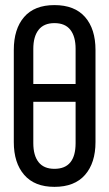

<svg xmlns="http://www.w3.org/2000/svg" viewBox="-20 -727 429 754"><path d="M34.2 -168.9V-530.8Q34.2 -613.3 74.7 -660.2Q115.2 -707 193.8 -707Q272.9 -707 314 -660.2Q355 -613.3 355 -530.8V-168.9Q355 -87.4 314 -40.3Q272.9 6.8 193.8 6.8Q115.7 6.8 75 -40.3Q34.2 -87.4 34.2 -168.9ZM193.8 -64Q276.9 -64 276.9 -165V-327.1H110.8V-165Q110.8 -116.2 131.6 -90.1Q152.3 -64 193.8 -64ZM110.8 -535.2V-397H276.9V-535.2Q276.9 -583.5 256.3 -609.9Q235.8 -636.2 193.8 -636.2Q152.3 -636.2 131.6 -609.9Q110.8 -583.5 110.8 -535.2Z"/></svg>

Font: Bebas Neue Regular
Style: Regular
Weight: 400
Designer: Ryoichi Tsunekawa
Foundry: Ryoichi Tsunekawa
Version: Version 001.003